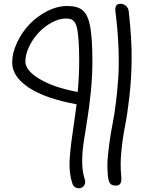

<svg xmlns="http://www.w3.org/2000/svg" viewBox="-20 -777 799 1023"><path d="M597.2 211.9Q576.7 211.9 567.4 201.2Q558.1 190.4 555.2 162.1Q550.3 110.4 553.5 69.8Q556.6 29.3 564 -22.9Q571.3 -75.2 580.8 -122.3Q590.3 -169.4 598.1 -234.6Q606 -299.8 610.4 -366.5Q614.7 -433.1 611.3 -523.9Q607.9 -614.7 595.2 -712.9Q589.8 -756.8 620.1 -756.8Q639.2 -756.8 651.1 -745.8Q663.1 -734.9 666 -716.8Q682.6 -566.4 681.4 -461.9Q680.2 -357.4 669.7 -264.2Q659.2 -170.9 646.2 -105.7Q633.3 -40.5 626.5 30.5Q619.6 101.6 626 162.1Q628.4 186.5 622.3 199.2Q616.2 211.9 597.2 211.9ZM398.9 226.1Q388.2 226.1 378.9 219.5Q369.6 212.9 366.2 202.1Q356 171.9 352.3 137.5Q348.6 103 352.1 59.3Q355.5 15.6 360.1 -20Q364.7 -55.7 373.8 -117.4Q382.8 -179.2 388.2 -221.2Q220.7 -252 132.8 -310.5Q44.9 -369.1 44.9 -443.8Q44.9 -494.6 70.3 -549.1Q95.7 -603.5 136 -646.5Q176.3 -689.5 230.7 -717.3Q285.2 -745.1 338.9 -745.1Q394 -745.1 421.4 -721.4Q448.7 -697.8 460.4 -636Q472.2 -574.2 472.2 -450.2Q472.2 -368.2 463.4 -283Q454.6 -197.8 444.3 -136.2Q434.1 -74.7 425.5 -16.6Q417 41.5 418 91.1Q418.9 140.6 432.1 180.2Q437.5 197.3 427.7 211.7Q418 226.1 398.9 226.1ZM115.2 -449.2Q115.2 -401.4 190.9 -356Q266.6 -310.5 394 -287.1Q401.9 -368.2 401.9 -454.1Q401.9 -516.1 398.9 -557.1Q396 -598.1 391.4 -622.6Q386.7 -647 377.2 -659.2Q367.7 -671.4 357.9 -674.8Q348.1 -678.2 331.1 -678.2Q294.4 -678.2 255.1 -656.7Q215.8 -635.3 185.3 -602.5Q154.8 -569.8 135 -528.3Q115.2 -486.8 115.2 -449.2Z"/></svg>

Font: Shantell Sans Bouncy
Style: Regular
Weight: 300
Designer: Stephen Nixon, Anya Danilova, Shantell Martin
Foundry: Arrow Type
Version: Version 1.006;[9816181b4]